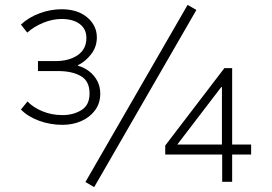

<svg xmlns="http://www.w3.org/2000/svg" viewBox="-20 -747 1118 789"><path d="M237 -234Q186 -234 140 -251Q94 -268 66 -297L93 -330Q117 -305 155 -289.5Q193 -274 237 -274Q281 -274 314.5 -294.5Q348 -315 348 -363Q348 -414 312 -434.5Q276 -455 219 -455H136V-496H208Q264 -496 299.5 -520.5Q335 -545 335 -591Q335 -628 307.5 -648.5Q280 -669 233 -669Q196 -669 158 -653.5Q120 -638 92 -613L66 -646Q98 -676 143 -692.5Q188 -709 233 -709Q299 -709 338.5 -675.5Q378 -642 378 -593Q378 -554 354 -523.5Q330 -493 300 -479V-477Q326 -470 347 -453.5Q368 -437 380 -414Q392 -391 392 -362Q392 -322 370 -293Q348 -264 313 -249Q278 -234 237 -234ZM367 22 331 1 751 -727 787 -706ZM893 0V-112H659V-149L902 -467H934V-153H1012V-112H934V0ZM892 -153V-389H889L694 -134V-153Z"/></svg>

Font: Nunito Sans 7pt ExtraLight
Style: Regular
Weight: 250
Designer: Vernon Adams
Foundry: Vernon Adams
Version: Version 3.101;gftools[0.9.27]